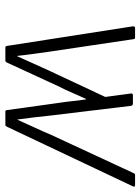

<svg xmlns="http://www.w3.org/2000/svg" viewBox="76 -599 523 715"><g transform="rotate(90 337.5 -241.5)"><path d="M157 0Q152 0 151 -6L78 -475Q78 -483 84 -483H120Q126 -483 126 -476L172 -167Q176 -137 180.5 -106Q185 -75 188 -45H190Q204 -76 217.5 -106.5Q231 -137 245 -167L341 -372L328 -469Q328 -475 335 -475H366Q372 -475 374 -469L410 -171Q413 -139 417 -107.5Q421 -76 425 -45H426Q440 -77 454.5 -108Q469 -139 482 -170L624 -476Q626 -481 628 -482Q630 -483 633 -483H669Q673 -483 674.5 -481Q676 -479 674 -475L452 -6Q450 -3 449 -1.5Q448 0 445 0H396Q390 0 390 -6L363 -200Q359 -225 356.5 -250.5Q354 -276 350 -301H349Q337 -276 326 -250Q315 -224 302 -199L213 -6Q211 0 205 0Z"/></g></svg>

Font: Sofia Sans Semi Condensed Light
Style: Italic
Weight: 300
Italic angle: -9°
Version: Version 4.100